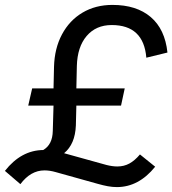

<svg xmlns="http://www.w3.org/2000/svg" viewBox="-61 -731 702 782"><path d="M415 31Q397 31 378 27.5Q359 24 338 18L166 -30Q142 -37 120 -37Q64 -37 22 19L-41 -35Q25 -119 115 -120Q153 -142 154 -198L157 -301H54L70 -371H157L159 -459Q161 -534 191.5 -591Q222 -648 275 -679.5Q328 -711 397 -711Q495 -711 553 -661.5Q611 -612 621 -517L535 -496Q524 -629 394 -629Q330 -629 292 -584.5Q254 -540 252 -462L250 -371H447L432 -301H250L248 -220Q245 -144 200 -107L373 -59Q397 -53 417 -53Q444 -53 466 -65Q488 -77 509 -102L571 -52Q504 31 415 31Z"/></svg>

Font: Red Hat Display Medium
Style: Italic
Weight: 500
Italic angle: -12°
Designer: Pentagram, MCKL
Foundry: Pentagram, MCKL
Version: Version 1.023; ttfautohint (v1.8.3)